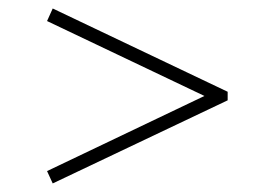

<svg xmlns="http://www.w3.org/2000/svg" viewBox="-20 -490 641 448"><path d="M103 -62 89.8 -90.8 457 -266.1 89.8 -440.9 103 -470.2 511.2 -275.9V-255.9Z"/></svg>

Font: Fin Serif Display
Style: Italic
Weight: 400
Designer: J. Blake Harris
Version: Version 1.006;FEAKit 1.0